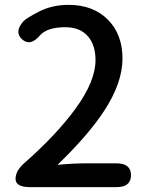

<svg xmlns="http://www.w3.org/2000/svg" viewBox="-20 -770 610 790"><path d="M104 0Q44 0 44 -34Q44 -67 79 -98Q212 -215 290 -322Q373 -435 373 -523Q373 -585 341 -621.5Q309 -658 248 -658Q174 -658 144 -624Q105 -578 71 -608Q37 -639 77 -683Q88 -695 138 -721Q193 -750 262 -750Q363 -750 423.5 -689.5Q484 -629 484 -529Q484 -429 408 -313Q343 -214 219 -94Q215 -91 220 -92Q282 -98 335 -98H459Q519 -98 519 -49Q519 0 459 0Z"/></svg>

Font: Resource Han Rounded KR Medium
Style: Regular
Weight: 500
Designer: Cyano Hao (round all glyphs); Ryoko NISHIZUKA 西塚涼子 (kana, bopomofo & ideographs); Paul D. Hunt (Latin, Greek & Cyrillic)
Foundry: Cyano Hao
Version: 0.990